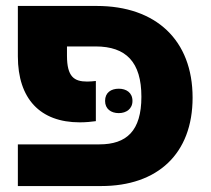

<svg xmlns="http://www.w3.org/2000/svg" viewBox="-20 -625 708 645"><path d="M40 -436C40 -293 115 -214 248 -214C268 -214 288 -216 302 -218V-353C292 -352 284 -351 273 -351C229 -351 205 -367 205 -438V-469H301C404 -469 455 -416 455 -300C455 -185 405 -140 314 -140H40V0H320C509 0 627 -108 627 -297C627 -490 504 -605 305 -605H40ZM333 -286C333 -259 353 -245 379 -245C404 -245 425 -259 425 -286C425 -314 404 -327 379 -327C353 -327 333 -314 333 -286Z"/></svg>

Font: Noto Sans Hebrew Extra
Style: Regular
Weight: 800
Designer: Monotype Design Team
Foundry: Monotype Imaging Inc.
Version: Version 1.902